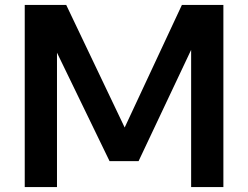

<svg xmlns="http://www.w3.org/2000/svg" viewBox="-20 -760 1008 780"><path d="M80.5 0V-740H249L486.5 -242L719 -740H887.5V0H756.5V-557.5L543 -105.5H425L211.5 -546V0Z"/></svg>

Font: Encode Sans SemiExpanded SemiExpanded SemiBold
Style: Regular
Weight: 600
Width: 6
Designer: Multiple Designers
Foundry: Impallari Type
Version: Version 3.000; ttfautohint (v1.8.3) -l 8 -r 50 -G 200 -x 14 